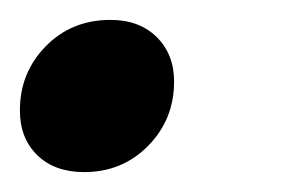

<svg xmlns="http://www.w3.org/2000/svg" viewBox="-27 -163 284 193"><path d="M84 -143Q113 -143 130.5 -125.8Q148 -108.5 148 -81Q148 -43 122 -16.5Q96 10 57.5 10Q28 10 10.5 -7Q-7 -24 -7 -52Q-7 -90 19 -116.5Q45 -143 84 -143Z"/></svg>

Font: Newsreader Display Medium
Style: Italic
Weight: 500
Italic angle: -17°
Designer: Hugues Gentile
Foundry: Production Type
Version: Version 1.001